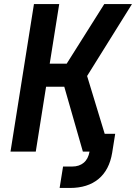

<svg xmlns="http://www.w3.org/2000/svg" viewBox="-20 -750 673 950"><path d="M32 0 148 -730H273L226 -435H310L496 -730H633L411 -374L498 -88H550L535 6Q521 91 467.5 135.5Q414 180 326 180H275L292 74H337Q372 74 394.5 55Q417 36 423 0H390L298 -321H208L157 0Z"/></svg>

Font: JetBrains Mono NL
Style: Bold Italic
Weight: 700
Italic angle: -9°
Designer: Philipp Nurullin, Konstantin Bulenkov
Foundry: JetBrains
Version: Version 2.304; ttfautohint (v1.8.4.7-5d5b)